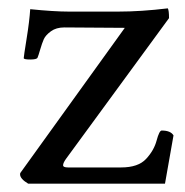

<svg xmlns="http://www.w3.org/2000/svg" viewBox="-20 -442 444 462"><path d="M143.6 -39.1H271.5Q312.5 -39.1 331.5 -59.6Q350.6 -80.1 356.9 -104Q363.3 -127.9 369.1 -127.9Q390.6 -127.9 397.5 -116.2L377 0H47.9Q28.3 -11.7 28.3 -22.5Q28.3 -25.4 29.3 -26.4L280.3 -375L134.8 -376Q115.2 -376 102.5 -366.7Q89.8 -357.4 85.4 -347.7Q81.1 -337.9 76.7 -322.8Q72.3 -307.6 70.3 -303.2Q68.4 -298.8 52.7 -298.8Q37.1 -298.8 37.1 -302.2Q37.1 -305.7 43.9 -348.1Q50.8 -390.6 52.7 -419.9Q110.4 -414.1 145.5 -414.1H264.6Q319.3 -414.1 383.8 -421.9Q386.7 -417 386.7 -398.4L138.7 -59.6Q131.8 -49.8 131.8 -44.4Q131.8 -39.1 143.6 -39.1Z"/></svg>

Font: CrimsonText-Roman
Style: Roman
Weight: 400
Version: Version 0.13